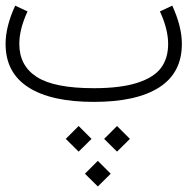

<svg xmlns="http://www.w3.org/2000/svg" viewBox="-142 -363 692 684"><path d="M-87.9 -342.8 -43.9 -322.3Q-73.2 -259.3 -73.2 -206.5Q-73.2 -128.9 -11 -88.9Q51.3 -48.8 192.4 -48.8Q287.6 -48.8 346.9 -67.9Q406.2 -86.9 431.6 -121.1Q457 -155.3 457 -206.5Q457 -259.3 427.7 -322.3L471.7 -342.8Q505.9 -268.6 505.9 -206.5Q505.9 -103.5 425.3 -51.8Q344.7 0 192.4 0Q40 0 -41 -52Q-122.1 -104 -122.1 -206.5Q-122.1 -268.6 -87.9 -342.8ZM229 131.8 274.9 85.9 320.8 131.8 274.9 177.2ZM92.3 131.8 138.2 85.9 184.1 131.8 138.2 177.2ZM160.6 255.9 206.5 210 252.4 255.9 206.5 301.3Z"/></svg>

Font: AzarMehrMonospaced
Style: SansRegular
Weight: 1
Designer: Amin Abedi
Version: Version 1.00